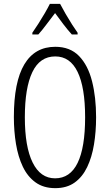

<svg xmlns="http://www.w3.org/2000/svg" viewBox="-20 -967 571 997"><path d="M479 -358Q479 -283 468 -216.5Q457 -150 432.5 -99Q408 -48 367.5 -19Q327 10 267 10Q206 10 164.5 -20Q123 -50 98.5 -101.5Q74 -153 63 -219.5Q52 -286 52 -359Q52 -542 106.5 -633Q161 -724 267 -724Q344 -724 390.5 -676Q437 -628 458 -545Q479 -462 479 -358ZM109 -358Q109 -205 149.5 -123Q190 -41 266 -41Q344 -41 383 -121Q422 -201 422 -358Q422 -513 383 -593.5Q344 -674 267 -674Q187 -674 148 -592.5Q109 -511 109 -358ZM292 -947Q304 -924 321 -894.5Q338 -865 355 -838.5Q372 -812 383 -797V-788H353Q332 -811 309.5 -840.5Q287 -870 266 -899Q245 -872 221.5 -840.5Q198 -809 179 -788H148V-797Q162 -817 179 -843.5Q196 -870 212 -897.5Q228 -925 239 -947Z"/></svg>

Font: Noto Sans Thai ExtCond Light
Style: Regular
Weight: 300
Width: 2
Designer: Monotype Design Team
Foundry: Monotype Imaging Inc.
Version: Version 2.002; ttfautohint (v1.8.4.7-5d5b)